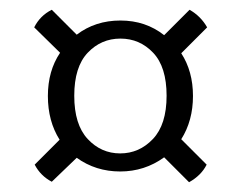

<svg xmlns="http://www.w3.org/2000/svg" viewBox="-20 -561 494 393"><path d="M159.5 -276.5Q187 -247 226 -247Q265 -247 293 -276.5Q321 -306 321 -365Q321 -424 293.5 -453Q266 -482 226.5 -482Q187 -482 159.5 -453Q132 -424 132 -365Q132 -306 159.5 -276.5ZM351 -452Q375 -415 375 -364.5Q375 -314 351 -276L403 -224Q392 -202 367 -188L316 -239Q276 -210 226 -210Q176 -210 137 -238L86 -189Q63 -201 51 -224L102 -275Q78 -313 78 -364.5Q78 -416 103 -453L50 -505Q62 -529 86 -541L137 -490Q175 -519 226.5 -519Q278 -519 316 -489L368 -541Q391 -528 404 -505Z"/></svg>

Font: Halant
Style: Regular
Weight: 400
Designer: Hitesh Malaviya (Devanagari), Satya Rajpurohit (Latin)
Foundry: Indian Type Foundry
Version: Version 1.101;PS 1.0;hotconv 1.0.78;makeotf.lib2.5.61930; tt